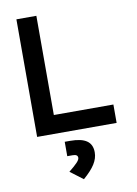

<svg xmlns="http://www.w3.org/2000/svg" viewBox="-104 -760 794 1115"><g transform="rotate(-10 293.0 -202.0)"><path d="M73.2 0H542V-108.4H190.9V-693.4H73.2ZM298.3 289.1C359.9 235.4 387.2 193.4 387.2 146C387.2 84 346.2 55.7 256.8 55.7H226.1V140.6H257.8C278.3 140.6 287.6 147 287.6 160.6C287.6 175.3 270 193.8 222.7 231.9Z"/></g></svg>

Font: Cascadia Mono SemiBold
Style: Regular
Weight: 600
Monospace: yes
Designer: Aaron Bell
Foundry: Saja Typeworks
Version: Version 2404.023